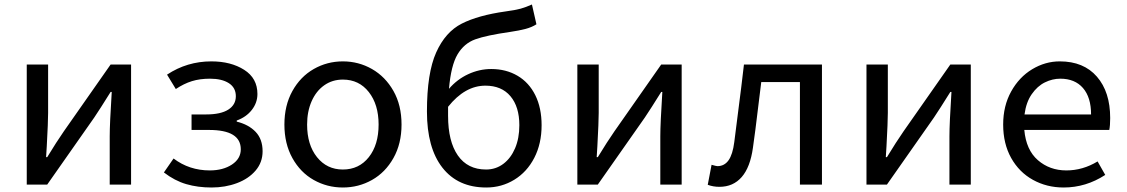

<svg xmlns="http://www.w3.org/2000/svg" viewBox="-20 -821 5014 854"><path d="M99 -534H194V-319Q194 -280 188 -170L185 -122H190Q232 -191 264 -237L472 -534H563V0H468V-215Q468 -270 477 -412H472Q424 -335 399 -298L190 0H99Z M709 -54 752 -116Q822 -63 913 -63Q972 -63 1011.5 -89Q1051 -115 1051 -157Q1051 -243 910 -243H832V-312H897Q962 -312 995.5 -333.5Q1029 -355 1029 -393Q1029 -431 998 -451Q967 -471 914 -471Q869 -471 833.5 -460Q798 -449 762 -425L723 -489Q812 -548 920 -548Q1007 -548 1066 -510.5Q1125 -473 1125 -403Q1125 -364 1100 -332Q1075 -300 1033 -285V-280Q1086 -267 1117 -234.5Q1148 -202 1148 -148Q1148 -99 1117 -62.5Q1086 -26 1034 -6.5Q982 13 921 13Q860 13 808.5 -2Q757 -17 709 -54Z M1245 -267Q1245 -352 1280.5 -416Q1316 -480 1375.5 -514Q1435 -548 1505 -548Q1575 -548 1634.5 -514Q1694 -480 1730 -416.5Q1766 -353 1766 -267Q1766 -182 1730 -118Q1694 -54 1634.5 -20.5Q1575 13 1505 13Q1435 13 1375.5 -20.5Q1316 -54 1280.5 -118Q1245 -182 1245 -267ZM1664 -267Q1664 -356 1620.5 -411.5Q1577 -467 1505 -467Q1458 -467 1422 -441.5Q1386 -416 1366 -370.5Q1346 -325 1346 -267Q1346 -177 1390 -122Q1434 -67 1505 -67Q1577 -67 1620.5 -122Q1664 -177 1664 -267Z M1879 -325Q1879 -496 1920 -587.5Q1961 -679 2034 -716Q2107 -753 2228 -770Q2273 -776 2296 -782.5Q2319 -789 2346 -801L2366 -713Q2346 -700 2318 -692.5Q2290 -685 2249 -679Q2144 -664 2094 -646Q2044 -628 2015 -579Q1986 -530 1977 -426Q2013 -468 2062.5 -491Q2112 -514 2165 -514Q2231 -514 2282 -484Q2333 -454 2361 -397.5Q2389 -341 2389 -264Q2389 -182 2356.5 -119Q2324 -56 2267.5 -21.5Q2211 13 2143 13Q2017 13 1948 -75Q1879 -163 1879 -325ZM2142 -67Q2185 -67 2218.5 -92Q2252 -117 2271 -161.5Q2290 -206 2290 -264Q2290 -346 2250.5 -393Q2211 -440 2139 -440Q2048 -440 1973 -346V-306Q1973 -192 2016.5 -129.5Q2060 -67 2142 -67Z M2548 -534H2643V-319Q2643 -280 2637 -170L2634 -122H2639Q2681 -191 2713 -237L2921 -534H3012V0H2917V-215Q2917 -270 2926 -412H2921Q2873 -335 2848 -298L2639 0H2548Z M3128 1 3145 -88Q3166 -82 3171 -82Q3202 -82 3220.5 -108Q3239 -134 3246 -189L3277 -433L3289 -534H3636V0H3538V-456H3366L3340 -245L3329 -164Q3317 -77 3279 -33.5Q3241 10 3180 10Q3152 10 3128 1Z M3834 -534H3929V-319Q3929 -280 3923 -170L3920 -122H3925Q3967 -191 3999 -237L4207 -534H4298V0H4203V-215Q4203 -270 4212 -412H4207Q4159 -335 4134 -298L3925 0H3834Z M4442 -267Q4442 -350 4477.5 -414Q4513 -478 4571 -513Q4629 -548 4694 -548Q4800 -548 4859 -480Q4918 -412 4918 -296Q4918 -262 4914 -243H4536Q4544 -154 4596.5 -108.5Q4649 -63 4723 -63Q4796 -63 4862 -103L4896 -43Q4810 13 4711 13Q4636 13 4574.5 -21Q4513 -55 4477.5 -118.5Q4442 -182 4442 -267ZM4833 -312Q4833 -388 4797 -429.5Q4761 -471 4696 -471Q4661 -471 4627.5 -454.5Q4594 -438 4569 -402Q4544 -366 4537 -312Z"/></svg>

Font: Nebula Sans Medium
Style: Regular
Weight: 500
Designer: Paul D. Hunt for Adobe (as Source Sans)
Foundry: Nebula Entertainment & Broadcasting LLC
Version: Version 1.010